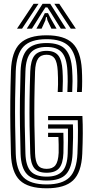

<svg xmlns="http://www.w3.org/2000/svg" viewBox="-20 -998 495 1027"><path d="M229.5 9.2Q130.2 9.2 86 -33.5Q41.8 -76.2 38.5 -174.5Q36.5 -242.5 35.5 -312.6Q34.5 -382.8 35.1 -458.6Q35.8 -534.5 38.5 -619Q42.2 -721.8 87.2 -765.5Q132.2 -809.2 229.2 -809.2Q323.8 -809.2 367.8 -767Q411.8 -724.8 417.8 -626.5Q419.5 -594 419.5 -564.5Q419.5 -535 417.8 -506H391.8Q393.8 -535.5 393.8 -564.1Q393.8 -592.8 391.8 -625Q386.5 -712.5 348.9 -750.5Q311.2 -788.5 229.2 -788.5Q144.2 -788.5 106 -749Q67.8 -709.5 64.2 -617.8Q61.8 -541.2 60.9 -470Q60 -398.8 61 -326.6Q62 -254.5 64.2 -175.2Q67.2 -88.5 105 -50Q142.8 -11.5 229.5 -11.5Q313.5 -11.5 351.8 -49.5Q390 -87.5 394.2 -175.8Q395.8 -211.5 396.4 -242.9Q397 -274.2 397 -302.2Q397 -330.2 396 -355H237.2V-377.5H420.8Q423 -333.5 422.8 -284.4Q422.5 -235.2 420 -174.5Q415.5 -75.5 370.9 -33.1Q326.2 9.2 229.5 9.2ZM229.5 -32.2Q156.8 -32.2 124.6 -65.9Q92.5 -99.5 90 -176Q87.8 -254.8 86.8 -325.5Q85.8 -396.2 86.6 -467.1Q87.5 -538 90 -617Q93 -698.2 125.5 -733Q158 -767.8 229.2 -767.8Q300.2 -767.8 330.9 -733.1Q361.5 -698.5 366 -623.5Q368 -589.8 368 -564.6Q368 -539.5 366.2 -506H340.5Q342 -534 342.1 -561.9Q342.2 -589.8 340.5 -621Q336.5 -689 310.6 -717.9Q284.8 -746.8 229.2 -746.8Q171.8 -746.8 145 -716.9Q118.2 -687 116 -616.2Q113.2 -537.2 112.4 -466.4Q111.5 -395.5 112.5 -325.1Q113.5 -254.8 116 -177Q118.2 -110.5 144.4 -81.9Q170.5 -53.2 229.5 -53.2Q286.5 -53.2 313.2 -81.8Q340 -110.2 342.2 -177.5Q343.5 -208.2 343.6 -245.5Q343.8 -282.8 343.5 -310H237.2V-332.5H370Q371.2 -297.5 370.8 -261.2Q370.2 -225 368.2 -176.8Q365 -101.2 333.9 -66.8Q302.8 -32.2 229.5 -32.2ZM229.5 -74Q182 -74 162.8 -99.2Q143.5 -124.5 141.8 -178Q139.2 -254 138.2 -323.6Q137.2 -393.2 138.1 -464.2Q139 -535.2 141.8 -615.8Q144 -675 164.2 -700.5Q184.5 -726 229.2 -726Q271.8 -726 291.5 -701.6Q311.2 -677.2 314.5 -620.2Q316.2 -592 316.2 -564.4Q316.2 -536.8 314.5 -506H288.8Q290 -528.8 290.4 -547Q290.8 -565.2 290.2 -582.4Q289.8 -599.5 288.8 -618.2Q286 -665.5 272.4 -685.4Q258.8 -705.2 229.2 -705.2Q198.2 -705.2 183.8 -684.5Q169.2 -663.8 167.5 -615.2Q164.8 -536.2 164 -466.4Q163.2 -396.5 164.1 -326.8Q165 -257 167.5 -178.8Q169 -133.5 183 -114.1Q197 -94.8 229.5 -94.8Q261.2 -94.8 276.4 -114Q291.5 -133.2 293.8 -180.8Q294.2 -199.2 293.8 -225.2Q293.2 -251.2 292.5 -265.2H237.2V-287.8H319Q319.5 -264.8 319.9 -236.5Q320.2 -208.2 319.2 -179Q317 -122.5 296.1 -98.2Q275.2 -74 229.5 -74ZM71 -844.8 159.5 -977.5H185.8L98 -844.8ZM123.2 -844.8 207.5 -977.5H248.8L333.2 -844.8H305.2L254.2 -926.5L233.5 -958.5H223L202 -926.2L151 -844.8ZM174.8 -844.8 207.5 -903.5 219.8 -927.8H236.8L249 -903.5L282.5 -844.8H254.8L234 -889L230 -907.2H226.2L222.5 -889L202.5 -844.8ZM358.5 -844.8 270.8 -977.5H297L385.5 -844.8Z"/></svg>

Font: Big Shoulders Inline Display Thin ExtraBold
Style: Regular
Weight: 800
Version: Version 2.002